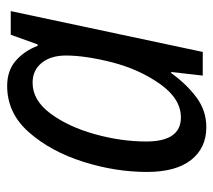

<svg xmlns="http://www.w3.org/2000/svg" viewBox="-50 -536 596 536"><g transform="rotate(-90 248.0 -268.0)"><path d="M161 10Q207 10 244 -17.5Q281 -45 312 -88H315L305 0H371L485 -536H419L392 -461H388Q374 -498 346.5 -522Q319 -546 276 -546Q200 -546 146.5 -485Q93 -424 64.5 -334Q36 -244 36 -156Q36 -75 69.5 -32.5Q103 10 161 10ZM188 -61Q121 -61 121 -158Q121 -228 141.5 -301.5Q162 -375 199 -425Q236 -475 285 -475Q320 -475 340.5 -449.5Q361 -424 361 -382Q361 -328 342 -253Q322 -176 281 -118.5Q240 -61 188 -61Z"/></g></svg>

Font: Noto Sans UI SemiCondensed
Style: Italic
Weight: 400
Width: 4
Italic angle: -12°
Designer: Monotype Design Team
Foundry: Monotype Imaging Inc.
Version: Version 1.901